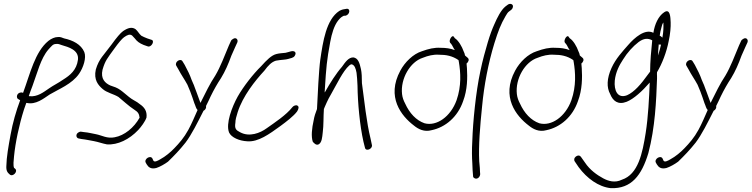

<svg xmlns="http://www.w3.org/2000/svg" viewBox="-20 -716 3915 1000"><path d="M73 -201 85 -194C64 -138 46 -76 35 -14C24 46 14 101 13 150C12 174 19 183 31 193C47 207 75 177 59 163L53 158C48 145 51 119 53 99C60 26 80 -67 105 -146L117 -180H119C167 -169 207 -203 239 -224C286 -252 355 -278 392 -332C414 -364 431 -415 419 -445C402 -485 360 -506 314 -516C303 -520 294 -525 280 -523C266 -523 247 -515 232 -503C162 -446 137 -332 100 -232C96 -235 91 -235 86 -234C67 -230 64 -209 73 -201ZM130 -216C136 -233 142 -251 149 -268C174 -335 192 -412 232 -458C248 -475 255 -487 272 -487C284 -489 292 -484 302 -481C336 -471 392 -456 386 -405C379 -351 345 -324 310 -302C283 -283 257 -271 236 -256C208 -237 175 -210 133 -215C132 -215 131 -215 130 -216Z M388 -26C373 -17 376 2 389 5L404 8C431 11 450 16 469 19C491 23 515 32 537 36C593 40 654 10 700 -39C715 -55 736 -83 743 -104C747 -138 731 -158 709 -173C701 -180 690 -187 677 -194C641 -214 617 -247 582 -261L554 -271C528 -283 503 -305 514 -353C528 -401 539 -412 575 -462C598 -494 615 -514 626 -522C643 -534 656 -540 668 -531L682 -516C693 -501 706 -491 728 -482L748 -475C768 -466 789 -505 768 -509L747 -516C735 -521 724 -525 716 -530C704 -540 698 -554 686 -564C667 -577 646 -571 621 -554C607 -544 587 -520 561 -484C520 -428 496 -411 479 -354C467 -300 492 -272 514 -253C536 -233 571 -227 597 -211C621 -192 648 -165 682 -143C698 -133 705 -123 707 -103C678 -51 628 -10 577 -1C538 7 511 -11 480 -17C462 -20 442 -26 417 -28L403 -30C398 -31 393 -29 388 -26Z M739 131 744 140C753 155 766 166 794 159C813 153 839 138 855 126C887 95 916 65 946 27C978 -15 1009 -78 1040 -139C1047 -143 1051 -148 1053 -155C1054 -158 1053 -161 1053 -164C1062 -181 1069 -197 1077 -214C1094 -249 1113 -282 1131 -309C1153 -345 1169 -382 1185 -426L1205 -471L1216 -495C1222 -510 1209 -523 1195 -514C1190 -511 1185 -508 1183 -503L1172 -479C1149 -425 1129 -369 1101 -322C1074 -282 1049 -230 1024 -180C1018 -196 1012 -213 1005 -232L993 -264C990 -275 983 -286 978 -300C969 -326 957 -350 942 -378L931 -396C921 -415 888 -394 898 -374L909 -355C924 -326 941 -303 956 -275L971 -239C978 -220 986 -198 992 -179C999 -164 1000 -152 1009 -143C992 -105 979 -73 961 -40C938 2 914 29 888 56C869 76 842 99 814 114C802 121 783 132 778 119L774 110C764 90 729 112 739 131Z M1173 -26C1185 0 1226 18 1269 20C1325 24 1382 -17 1441 -60C1471 -82 1509 -111 1527 -135C1535 -147 1539 -161 1529 -166C1521 -171 1507 -164 1503 -158C1471 -117 1410 -77 1369 -48C1335 -23 1279 -1 1231 -27C1209 -38 1201 -46 1206 -77C1206 -92 1211 -110 1218 -132C1245 -216 1308 -295 1357 -348C1377 -375 1394 -393 1417 -400C1424 -401 1431 -402 1437 -403C1449 -405 1468 -405 1481 -409C1493 -413 1508 -414 1515 -425C1527 -444 1513 -454 1493 -448C1480 -445 1478 -443 1467 -441C1451 -439 1437 -439 1421 -435C1394 -429 1369 -403 1340 -371C1299 -331 1248 -266 1218 -213C1188 -159 1155 -72 1173 -26Z M1648 -404C1641 -355 1634 -214 1631 -148C1623 -128 1617 -109 1614 -91C1604 -47 1600 -5 1609 22C1614 28 1627 44 1641 35C1656 25 1658 2 1661 -27C1666 -63 1664 -107 1667 -149C1669 -152 1670 -154 1670 -156L1682 -183C1688 -197 1696 -211 1704 -225C1735 -279 1766 -346 1799 -375C1804 -379 1807 -381 1812 -381C1827 -377 1833 -359 1837 -337C1839 -320 1841 -298 1842 -270C1843 -181 1854 -62 1873 22L1881 54C1886 75 1922 59 1917 39L1910 6C1889 -78 1877 -195 1865 -283C1865 -313 1864 -337 1860 -356C1853 -388 1845 -414 1820 -417C1796 -417 1780 -395 1761 -368C1731 -334 1698 -282 1673 -237C1673 -236 1672 -236 1671 -235L1672 -253C1679 -365 1682 -402 1700 -498C1708 -541 1720 -582 1741 -609C1754 -625 1759 -628 1771 -634H1779C1803 -639 1807 -674 1784 -670C1771 -668 1761 -667 1747 -659C1679 -614 1662 -500 1648 -404Z M2065 -348C1991 -211 2070 -112 2136 -62C2158 -44 2189 -27 2228 -38C2300 -53 2364 -107 2392 -189C2415 -249 2415 -314 2412 -361L2410 -385C2420 -393 2425 -406 2417 -414L2402 -427C2401 -435 2398 -442 2395 -448C2386 -474 2368 -505 2349 -517L2344 -524C2336 -538 2316 -507 2324 -494L2330 -487C2335 -482 2341 -466 2349 -455C2325 -464 2302 -467 2275 -467C2242 -469 2213 -462 2177 -449C2132 -435 2089 -393 2065 -348ZM2074 -226C2065 -306 2116 -394 2182 -415C2209 -426 2238 -433 2266 -431C2304 -431 2336 -425 2368 -403L2370 -393C2379 -339 2384 -269 2358 -194C2327 -108 2254 -57 2191 -74C2148 -89 2113 -126 2090 -177C2082 -192 2076 -208 2074 -226Z M2482 -346C2458 -235 2443 -79 2440 16C2437 66 2438 105 2440 134C2441 163 2442 181 2443 189L2444 202C2444 207 2447 210 2451 212C2464 220 2480 208 2481 191L2480 179C2480 170 2479 152 2476 124C2472 43 2480 -57 2491 -163C2501 -270 2523 -387 2555 -491C2575 -555 2588 -589 2613 -632C2620 -644 2625 -652 2631 -656L2643 -665C2647 -668 2650 -673 2651 -678C2654 -689 2647 -696 2637 -696C2632 -696 2628 -694 2624 -691L2612 -682C2589 -663 2570 -625 2554 -588C2544 -566 2532 -535 2520 -494C2508 -453 2494 -404 2482 -346Z M2663 -348C2589 -211 2668 -112 2734 -62C2756 -44 2787 -27 2826 -38C2898 -53 2962 -107 2990 -189C3013 -249 3013 -314 3010 -361L3008 -385C3018 -393 3023 -406 3015 -414L3000 -427C2999 -435 2996 -442 2993 -448C2984 -474 2966 -505 2947 -517L2942 -524C2934 -538 2914 -507 2922 -494L2928 -487C2933 -482 2939 -466 2947 -455C2923 -464 2900 -467 2873 -467C2840 -469 2811 -462 2775 -449C2730 -435 2687 -393 2663 -348ZM2672 -226C2663 -306 2714 -394 2780 -415C2807 -426 2836 -433 2864 -431C2902 -431 2934 -425 2966 -403L2968 -393C2977 -339 2982 -269 2956 -194C2925 -108 2852 -57 2789 -74C2746 -89 2711 -126 2688 -177C2680 -192 2674 -208 2672 -226Z M2971 112C2970 117 2971 121 2973 124L2994 155C3037 213 3097 257 3161 264C3269 268 3322 197 3357 81C3392 -52 3398 -191 3402 -306V-321C3402 -326 3401 -333 3402 -340C3428 -383 3452 -445 3463 -503C3471 -539 3474 -576 3473 -600C3472 -625 3471 -674 3439 -652C3409 -632 3390 -590 3383 -545C3340 -568 3285 -520 3252 -482C3224 -450 3187 -411 3165 -362C3140 -307 3139 -260 3158 -226C3172 -191 3198 -168 3244 -186C3281 -201 3325 -241 3364 -286C3361 -209 3356 -106 3343 -24C3326 83 3304 192 3219 220C3183 238 3148 227 3122 213C3090 196 3052 169 3027 131L3005 100C3003 97 2998 94 2993 94C2984 94 2973 102 2971 112ZM3182 -297C3187 -342 3206 -377 3225 -406C3247 -442 3277 -475 3306 -497C3333 -517 3355 -518 3377 -506C3372 -460 3366 -392 3366 -343L3354 -327C3318 -277 3284 -237 3246 -220C3197 -201 3177 -244 3182 -297ZM3425 -573C3427 -583 3430 -592 3435 -599C3436 -576 3436 -553 3430 -520C3426 -523 3422 -528 3416 -530C3418 -545 3421 -560 3425 -573ZM3411 -485C3415 -483 3419 -483 3423 -484C3419 -466 3414 -447 3407 -427C3408 -448 3409 -468 3411 -485Z M3396 131 3401 140C3410 155 3423 166 3451 159C3470 153 3496 138 3512 126C3544 95 3573 65 3603 27C3635 -15 3666 -78 3697 -139C3704 -143 3708 -148 3710 -155C3711 -158 3710 -161 3710 -164C3719 -181 3726 -197 3734 -214C3751 -249 3770 -282 3788 -309C3810 -345 3826 -382 3842 -426L3862 -471L3873 -495C3879 -510 3866 -523 3852 -514C3847 -511 3842 -508 3840 -503L3829 -479C3806 -425 3786 -369 3758 -322C3731 -282 3706 -230 3681 -180C3675 -196 3669 -213 3662 -232L3650 -264C3647 -275 3640 -286 3635 -300C3626 -326 3614 -350 3599 -378L3588 -396C3578 -415 3545 -394 3555 -374L3566 -355C3581 -326 3598 -303 3613 -275L3628 -239C3635 -220 3643 -198 3649 -179C3656 -164 3657 -152 3666 -143C3649 -105 3636 -73 3618 -40C3595 2 3571 29 3545 56C3526 76 3499 99 3471 114C3459 121 3440 132 3435 119L3431 110C3421 90 3386 112 3396 131Z"/></svg>

Font: Stray Cat
Style: SuCnObl
Weight: 400
Version: Version 1.0